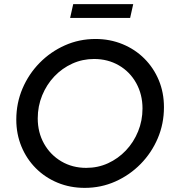

<svg xmlns="http://www.w3.org/2000/svg" viewBox="-20 -900 835 931"><path d="M391 11Q320 11 259.5 -14Q199 -39 154 -84Q109 -129 84 -189.5Q59 -250 59 -320Q59 -400 89 -470.5Q119 -541 172 -595Q225 -649 294.5 -680Q364 -711 443 -711Q513 -711 574 -686Q635 -661 680 -616Q725 -571 750 -511Q775 -451 775 -380Q775 -300 745 -229.5Q715 -159 662 -105Q609 -51 539.5 -20Q470 11 391 11ZM398 -86Q455 -86 504 -108.5Q553 -131 590.5 -170.5Q628 -210 649.5 -262.5Q671 -315 671 -374Q671 -442 640.5 -497Q610 -552 556.5 -583Q503 -614 436 -614Q380 -614 330.5 -591.5Q281 -569 243.5 -529.5Q206 -490 184.5 -437.5Q163 -385 163 -326Q163 -258 193.5 -203.5Q224 -149 277.5 -117.5Q331 -86 398 -86ZM320 -813 335 -880H626L611 -813Z"/></svg>

Font: Red Hat Display SemiBold
Style: Italic
Weight: 600
Italic angle: -12°
Designer: Pentagram, MCKL
Foundry: Pentagram, MCKL
Version: Version 1.023